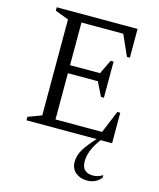

<svg xmlns="http://www.w3.org/2000/svg" viewBox="-130 -751 895 1083"><g transform="rotate(15 317.5 -210.0)"><path d="M65 0V-20L144 -50V-610L65 -640V-660H537V-492H520L466 -613H222V-364H397L437 -447H454V-236H437L397 -317H222V-47H494L548 -178H565V0H498Q469 39 455.5 73Q442 107 442 138Q442 172 459 188Q476 204 507 204Q520 204 533.5 200.5Q547 197 561 188H564V200Q552 218 531 229Q510 240 482 240Q442 240 415 217.5Q388 195 388 155Q388 116 412 78.5Q436 41 475 0Z"/></g></svg>

Font: Spectral Light
Style: Regular
Weight: 300
Designer: Jean-Baptiste Levee
Foundry: Production Type
Version: Version 2.001